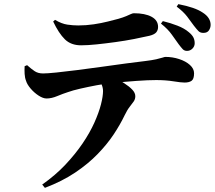

<svg xmlns="http://www.w3.org/2000/svg" viewBox="-20 -828 1040 928"><path d="M884 -582Q871 -582 863 -590.5Q855 -599 843 -615Q829 -634 810.5 -660.5Q792 -687 758 -714L767 -726Q804 -717 837.5 -704Q871 -691 892 -673Q908 -660 914.5 -647.5Q921 -635 921 -619Q921 -604 910 -593Q899 -582 884 -582ZM184 64Q248 19 296 -32Q344 -83 379 -134.5Q414 -186 436 -235Q458 -284 468 -323.5Q478 -363 478 -388Q478 -403 471.5 -419Q465 -435 449 -450L522 -460Q555 -442 580 -426Q605 -410 619.5 -394.5Q634 -379 634 -363Q634 -349 626.5 -338Q619 -327 607 -312Q595 -297 582 -270Q561 -226 529.5 -178.5Q498 -131 452 -83.5Q406 -36 343.5 6Q281 48 197 80ZM205 -352Q188 -352 166.5 -366Q145 -380 128 -400Q111 -420 106 -437Q100 -452 99 -471Q98 -490 99 -508L111 -513Q131 -495 147.5 -484Q164 -473 188 -473Q208 -473 252.5 -477.5Q297 -482 355 -489.5Q413 -497 474.5 -505.5Q536 -514 590.5 -521.5Q645 -529 682 -533Q715 -537 735 -541.5Q755 -546 765.5 -549.5Q776 -553 779 -553Q814 -553 846 -542.5Q878 -532 898 -514Q918 -496 918 -474Q918 -446 906 -437.5Q894 -429 872 -429Q855 -429 818 -435Q781 -441 735 -441Q695 -441 640 -437Q585 -433 526 -427Q490 -424 447.5 -416Q405 -408 368 -399.5Q331 -391 309 -383Q284 -375 256.5 -363.5Q229 -352 205 -352ZM372 -609Q323 -609 293.5 -638Q264 -667 237 -724L246 -732Q278 -713 305.5 -709Q333 -705 358 -705Q396 -705 433 -710.5Q470 -716 501.5 -724Q533 -732 552 -737Q576 -744 590 -750Q604 -756 612.5 -760Q621 -764 627 -764Q681 -764 712.5 -747Q744 -730 744 -698Q744 -682 735 -671.5Q726 -661 702 -655Q672 -648 628.5 -639.5Q585 -631 537.5 -624.5Q490 -618 447 -613.5Q404 -609 372 -609ZM963 -669Q948 -669 939.5 -677.5Q931 -686 917 -704Q903 -724 884.5 -748Q866 -772 834 -796L842 -808Q883 -800 912 -790Q941 -780 960 -767Q979 -755 988.5 -740Q998 -725 998 -708Q998 -694 990 -681.5Q982 -669 963 -669Z"/></svg>

Font: Noto Serif TC ExtraBold
Style: Regular
Weight: 800
Designer: Ryoko NISHIZUKA 西塚涼子 (kana & ideographs); Frank Grießhammer (Latin, Greek & Cyrillic); Wenlong ZHANG 张文龙 (bopomofo); San
Foundry: Adobe
Version: Version 2.002-H1;hotconv 1.1.0;makeotfexe 2.6.0